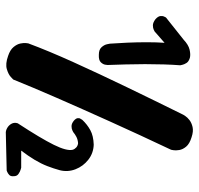

<svg xmlns="http://www.w3.org/2000/svg" viewBox="-32 -668 698 675"><g transform="rotate(90 317.5 -330.0)"><path d="M176 -9Q155 -16 145 -28Q135 -40 132.5 -52Q130 -64 131 -72Q132 -80 132 -80Q158 -150 198 -238.5Q238 -327 286 -426.5Q334 -526 383 -625Q383 -625 387.5 -632Q392 -639 401.5 -646.5Q411 -654 426 -657.5Q441 -661 462 -654Q485 -647 495 -635Q505 -623 507 -610.5Q509 -598 507.5 -590Q506 -582 506 -582Q453 -470 407 -368Q361 -266 323.5 -180Q286 -94 259 -27Q259 -27 250 -18.5Q241 -10 222.5 -4.5Q204 1 176 -9ZM172 -328Q154 -328 145.5 -337.5Q137 -347 135 -357Q133 -367 133 -367Q131 -394 129.5 -428Q128 -462 128 -497Q128 -532 130 -559L90 -524Q90 -524 84 -521Q78 -518 68.5 -518Q59 -518 47 -527Q37 -536 36 -544Q35 -552 38 -558Q41 -564 41 -564L119 -626Q137 -643 154 -647Q171 -651 183 -648Q196 -644 201 -636Q206 -628 207.5 -621Q209 -614 209 -614Q207 -589 206 -557Q205 -525 205 -490.5Q205 -456 206 -422Q207 -388 208 -359Q208 -359 207 -351Q206 -343 198.5 -335Q191 -327 172 -328ZM449 -1Q440 0 430 -5.5Q420 -11 414.5 -21Q409 -31 413 -43Q466 -124 488.5 -169.5Q511 -215 506 -236Q504 -243 498 -248.5Q492 -254 483 -255Q470 -254 460.5 -249Q451 -244 444 -238Q444 -238 438 -235Q432 -232 423 -232Q414 -232 404 -240Q396 -247 395 -253Q394 -259 397 -263.5Q400 -268 401 -270Q417 -287 437 -298Q457 -309 488 -310Q518 -309 541 -291Q564 -273 574.5 -246Q585 -219 578 -191Q572 -169 563.5 -147Q555 -125 541.5 -102.5Q528 -80 509 -55H569Q569 -55 576 -53Q583 -51 591 -45.5Q599 -40 599 -29Q600 -18 594.5 -13Q589 -8 584 -6Q579 -4 579 -4Z"/></g></svg>

Font: Sour Gummy Black
Style: Bold
Weight: 700
Version: Version 1.000